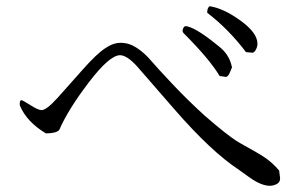

<svg xmlns="http://www.w3.org/2000/svg" viewBox="-20 -676 960 619"><path d="M656 -656Q701 -649 755.5 -609.5Q810 -570 810 -535Q810 -526 805.5 -517Q801 -508 795 -506L773 -508Q718 -581 648 -635Q648 -651 656 -656ZM728 -459 721 -442Q716 -430 709 -428L688 -431Q656 -485 572 -569Q567 -574 569.5 -582Q572 -590 578 -592Q607 -589 670 -539L685 -527Q718 -502 727 -463Q727 -461 728 -459ZM883 -101Q883 -88 872 -82.5Q861 -77 850 -77Q822 -77 783 -105L751 -128Q661 -187 542 -324L422 -462Q389 -498 367 -498Q333 -498 266 -410Q199 -322 171 -257Q161 -246 128 -246Q66 -283 44 -336Q42 -352 49 -353Q53 -353 78 -337Q103 -321 114 -321Q130 -321 166 -361L247 -452Q292 -503 320 -521L330 -527Q349 -538 369 -538Q396 -538 420.5 -522Q445 -506 466 -481.5Q487 -457 536 -405Q585 -353 639 -304Q678 -270 703 -250.5Q728 -231 739.5 -223.5Q751 -216 776.5 -202Q802 -188 825 -174Q858 -153 880 -126L883 -102Z"/></svg>

Font: cwTeXMing
Style: Medium
Weight: 500
Version: Version 1.17